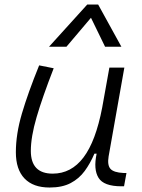

<svg xmlns="http://www.w3.org/2000/svg" viewBox="-20 -815 626 845"><path d="M198.2 10.3Q126 10.3 87.9 -29.5Q49.8 -69.3 49.8 -145Q49.8 -224.6 76.4 -315.2Q103 -405.8 152.3 -527.3L216.3 -514.6Q166 -385.3 140.9 -298.8Q115.7 -212.4 115.7 -150.9Q115.7 -50.8 211.9 -50.8Q293.5 -50.8 347.4 -122.1Q401.4 -193.4 429.7 -341.3L461.4 -517.6H527.3L458 -126.5Q451.7 -88.4 466.1 -72Q480.5 -55.7 523.4 -53.7H536.6L525.9 4.9H514.6Q436.5 4.9 413.6 -32.5Q390.6 -69.8 405.3 -138.7H395.5Q377.4 -96.2 352.8 -62.5Q328.1 -28.8 291 -9.3Q253.9 10.3 198.2 10.3ZM412.1 -794.9 514.2 -609.4H442.4L380.4 -736.8L272.5 -609.4H195.8L363.8 -794.9Z"/></svg>

Font: Cascadia Code PL Light
Style: Italic
Weight: 300
Italic angle: -10°
Monospace: yes
Designer: Aaron Bell
Foundry: Saja Typeworks
Version: Version 2404.023; ttfautohint (v1.8.4)